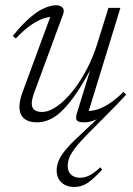

<svg xmlns="http://www.w3.org/2000/svg" viewBox="-20 -466 518 747"><path d="M470.5 -97.5Q455.5 -81 436.5 -61.2Q417.5 -41.5 400 -24L322 54.5Q289.5 87.5 272.5 109.8Q255.5 132 249.5 148.2Q243.5 164.5 243.5 180Q243.5 202.5 257 214Q270.5 225.5 291.5 225.5Q309 225.5 326.5 217.2Q344 209 370.5 185L377.5 194Q343.5 231 320 246.2Q296.5 261.5 270 261.5Q238 261.5 219.2 244Q200.5 226.5 200.5 197.5Q200.5 179.5 207.2 161.5Q214 143.5 232.5 120.2Q251 97 286 64.5L376.5 -20.5L381.5 -15.5Q360 -2 342 4Q324 10 308.5 10Q284.5 10 278.8 2Q273 -6 279.5 -26.5L339.5 -221L346 -222Q311.5 -155 281.8 -110.2Q252 -65.5 225.5 -39Q199 -12.5 174 -1.2Q149 10 124.5 10Q90 10 72.8 -5.8Q55.5 -21.5 55.5 -49.5Q55.5 -62.5 59 -78.5Q62.5 -94.5 70.5 -115L181 -415L193.5 -400Q177 -402 154.5 -395.8Q132 -389.5 103.8 -370.8Q75.5 -352 41 -316L30 -326.5Q67 -372.5 97.8 -398.5Q128.5 -424.5 153.8 -435Q179 -445.5 198.5 -445.5Q215 -445.5 223.5 -436.2Q232 -427 225 -409L113.5 -106.5Q108.5 -92.5 106 -82Q103.5 -71.5 103.5 -63.5Q103.5 -46.5 113.8 -38.5Q124 -30.5 143 -30.5Q170.5 -30.5 201 -51.8Q231.5 -73 261.5 -110Q291.5 -147 316.8 -195Q342 -243 358.5 -296L402 -435.5H448.5L321.5 -22L314 -35Q330 -33 351.2 -38Q372.5 -43 399.8 -59.5Q427 -76 460.5 -108.5Z"/></svg>

Font: Newsreader 24pt Light
Style: Italic
Weight: 300
Italic angle: -17°
Designer: Hugues Gentile
Foundry: Production Type
Version: Version 1.003